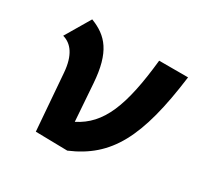

<svg xmlns="http://www.w3.org/2000/svg" viewBox="-121 -665 827 807"><g transform="rotate(30 293.0 -262.0)"><path d="M140.1 0 294.4 2.9C466.3 -69.8 539.6 -204.6 580.1 -517.6H439.9C415.5 -285.6 370.1 -172.4 261.2 -117.7L248.5 -296.9C238.3 -443.4 190.4 -496.1 109.4 -527.3L38.1 -406.7C81.1 -395 112.3 -355.5 118.7 -274.4Z"/></g></svg>

Font: Cascadia Mono PL
Style: Bold Italic
Weight: 700
Italic angle: -10°
Monospace: yes
Designer: Aaron Bell
Foundry: Saja Typeworks
Version: Version 2404.023